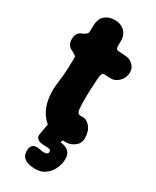

<svg xmlns="http://www.w3.org/2000/svg" viewBox="-217 -702 789 972"><g transform="rotate(30 177.0 -215.5)"><path d="M247 17Q186 21 146 2Q106 -17 84 -52Q62 -87 55.5 -131Q49 -175 55 -220Q59 -248 61 -271.5Q63 -295 64 -318.5Q65 -342 65 -370Q66 -380 63 -383.5Q60 -387 54 -390Q48 -393 41 -398Q23 -405 14.5 -418Q6 -431 6 -451Q6 -470 14 -483Q22 -496 41 -502Q52 -508 59 -513.5Q66 -519 66 -530Q66 -541 66.5 -555Q67 -569 68 -579Q72 -609 93 -626Q114 -643 147 -643Q180 -643 201 -626Q222 -609 226 -578Q226 -568 226.5 -557.5Q227 -547 226 -536Q226 -515 245 -515Q257 -515 268.5 -514Q280 -513 291 -512Q314 -508 330 -491.5Q346 -475 346 -451Q346 -425 329.5 -404Q313 -383 289 -377Q278 -376 265 -376.5Q252 -377 240 -378Q231 -380 226 -371Q221 -362 220 -345Q218 -314 216.5 -285Q215 -256 215 -216Q215 -180 217 -162.5Q219 -145 226 -140Q233 -135 246 -136Q273 -139 294 -114Q315 -89 315 -49Q315 -19 293.5 -2Q272 15 247 17ZM174 212Q162 212 149.5 210Q137 208 125 204Q104 195 97 180Q90 165 92 146V145Q95 110 132 112Q143 113 151.5 115Q160 117 170 117Q194 117 194 101Q194 91 186 88.5Q178 86 159 86Q145 86 132 83Q119 80 111.5 71.5Q104 63 106 48L118 -20H230L219 31Q236 32 250.5 38.5Q265 45 273.5 58Q282 71 282 90Q282 121 269 149Q256 177 232 194.5Q208 212 174 212Z"/></g></svg>

Font: Winky Sans
Style: Bold
Weight: 700
Designer: Simon Atzbach
Foundry: typofactur
Version: Version 1.205